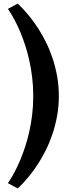

<svg xmlns="http://www.w3.org/2000/svg" viewBox="-20 -802 403 1074"><path d="M166 -265.1Q166 -319.8 159.9 -369.9Q153.8 -419.9 143.8 -464.6Q133.8 -509.3 121.1 -547.9Q108.4 -586.4 95.2 -618.7Q64 -693.8 24.4 -752.4L79.6 -781.7Q143.6 -720.7 194.3 -642.1Q215.8 -608.4 236.3 -567.6Q256.8 -526.9 272.9 -479.5Q289.1 -432.1 299.1 -378.2Q309.1 -324.2 309.1 -265.1Q309.1 -205.6 299.1 -151.9Q289.1 -98.1 272.9 -50.5Q256.8 -2.9 236.3 37.8Q215.8 78.6 194.3 112.3Q143.6 191.4 79.6 252L24.4 222.7Q64 163.6 95.2 88.4Q108.4 56.2 121.1 17.6Q133.8 -21 143.8 -65.4Q153.8 -109.9 159.9 -159.9Q166 -210 166 -265.1Z"/></svg>

Font: Noticia Text
Style: Bold
Weight: 700
Designer: JM Sole
Foundry: JM Sole
Version: Version 1.003